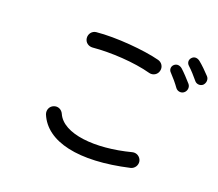

<svg xmlns="http://www.w3.org/2000/svg" viewBox="-124 -938 1248 1099"><g transform="rotate(20 500.0 -388.5)"><path d="M757 -44C781 -50 796 -74 791 -98C785 -123 760 -138 736 -132C524 -77 327 -96 281 -200C271 -223 246 -235 222 -225C199 -216 188 -190 197 -166C256 -23 459 24 757 -44ZM267 -656C270 -631 292 -615 317 -617C425 -627 569 -619 672 -591C696 -585 721 -600 726 -625C732 -649 717 -673 693 -679C601 -703 424 -719 306 -707C281 -704 264 -681 267 -656ZM787 -635C808 -613 830 -587 847 -563C859 -547 883 -544 898 -557C913 -569 917 -593 904 -609C885 -631 855 -663 837 -679C822 -692 802 -695 787 -681C773 -668 774 -647 787 -635ZM869 -754C855 -740 857 -720 870 -708C892 -688 915 -662 934 -639C946 -623 970 -621 985 -634C999 -648 1002 -672 988 -687C969 -708 937 -739 918 -754C903 -766 883 -769 869 -754Z"/></g></svg>

Font: 寒蝉半圆体
Style: Regular
Weight: 400
Designer: Yoshimichi Ohira & Warren
Foundry: ChillType
Version: Version 1.800;Glyphs 3.1.1 (3135)